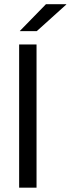

<svg xmlns="http://www.w3.org/2000/svg" viewBox="-20 -868 326 888"><path d="M68.5 0V-662.5H149V0ZM192.5 -848.5H286.5V-847L150 -724H72V-725Z"/></svg>

Font: Anek Latin
Style: Regular
Weight: 400
Designer: Yesha Goshar
Foundry: Ek Type
Version: Version 1.003